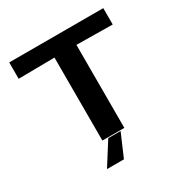

<svg xmlns="http://www.w3.org/2000/svg" viewBox="-191 -842 1115 1158"><g transform="rotate(-30 366.0 -263.0)"><path d="M222 163 322 5H408L340 163ZM33 -575V-689H688V-575L437 -578V0H284V-578Z"/></g></svg>

Font: Coval
Style: Heavy
Weight: 900
Foundry: Context Ltd
Version: Version 001.000